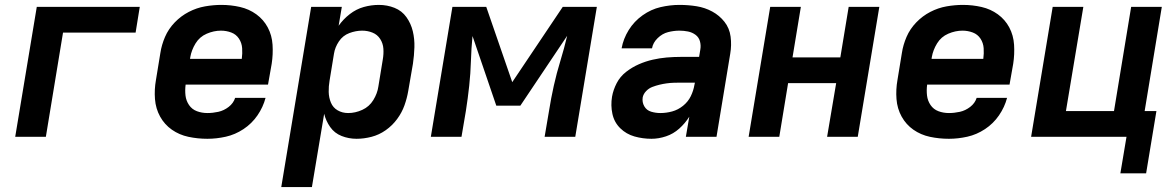

<svg xmlns="http://www.w3.org/2000/svg" viewBox="-20 -558 4792 783"><path d="M42 0H167L237 -425H533L550 -530H130Z M826 8Q863 8 901 -0.5Q939 -9 973 -31.5Q1007 -54 1030 -87.5Q1053 -121 1063 -159H939Q932 -137 912.5 -122Q893 -107 870.5 -102Q848 -97 826 -97Q803 -97 783 -104.5Q763 -112 751 -129.5Q739 -147 736.5 -168.5Q734 -190 737 -213H1073L1088 -298Q1094 -337 1091.5 -375.5Q1089 -414 1072 -446Q1055 -478 1025.5 -499.5Q996 -521 959 -529.5Q922 -538 883 -538Q850 -538 816 -532Q782 -526 750 -509.5Q718 -493 692.5 -466.5Q667 -440 653 -407.5Q639 -375 634 -342L616 -232Q609 -193 612 -154Q615 -115 633 -82.5Q651 -50 681 -29Q711 -8 748.5 0Q786 8 826 8ZM755 -318 756 -325Q761 -354 777.5 -381Q794 -408 823 -420.5Q852 -433 881 -433Q903 -433 923 -425.5Q943 -418 954.5 -400.5Q966 -383 967.5 -361.5Q969 -340 966 -318Z M1127 205H1252L1302 -94Q1309 -65 1326.5 -40Q1344 -15 1373 -3.5Q1402 8 1434 8Q1464 8 1495 0Q1526 -8 1553 -27Q1580 -46 1599.5 -72.5Q1619 -99 1629.5 -128.5Q1640 -158 1645 -188L1664 -298Q1669 -332 1670 -365.5Q1671 -399 1663.5 -430.5Q1656 -462 1637.5 -488Q1619 -514 1589 -526Q1559 -538 1525 -538Q1494 -538 1463.5 -529.5Q1433 -521 1406.5 -500.5Q1380 -480 1361 -453L1374 -530H1249ZM1400 -97Q1376 -97 1357 -108Q1338 -119 1329.5 -139.5Q1321 -160 1320.5 -183Q1320 -206 1324 -229L1342 -339Q1346 -365 1362 -389Q1378 -413 1404.5 -423Q1431 -433 1457 -433Q1479 -433 1499 -425Q1519 -417 1530.5 -399Q1542 -381 1543.5 -359.5Q1545 -338 1541 -315L1523 -205Q1519 -177 1502.5 -150Q1486 -123 1457.5 -110Q1429 -97 1400 -97Z M1737 0H1862L1880 -106Q1888 -157 1893.5 -208Q1899 -259 1900.5 -310Q1902 -361 1907 -411L2004 -127H2102L2293 -412Q2281 -361 2265.5 -310.5Q2250 -260 2238.5 -208.5Q2227 -157 2219 -106L2201 0H2326L2414 -530H2275L2069 -223L1963 -530H1825Z M2637 8Q2666 8 2696 -2Q2726 -12 2750 -33.5Q2774 -55 2791 -82L2777 0H2902L2958 -339Q2964 -374 2959.5 -408.5Q2955 -443 2934.5 -469Q2914 -495 2884.5 -511Q2855 -527 2821 -532.5Q2787 -538 2751 -538Q2713 -538 2674 -529Q2635 -520 2600.5 -495.5Q2566 -471 2544 -435.5Q2522 -400 2515 -361H2639Q2643 -384 2662 -402.5Q2681 -421 2704.5 -427Q2728 -433 2751 -433Q2769 -433 2786 -429.5Q2803 -426 2816.5 -416Q2830 -406 2834.5 -389.5Q2839 -373 2836 -356L2831 -326H2756Q2727 -326 2698.5 -323.5Q2670 -321 2641.5 -314.5Q2613 -308 2585.5 -296Q2558 -284 2533.5 -265Q2509 -246 2495 -219Q2481 -192 2476 -164Q2470 -128 2477.5 -93.5Q2485 -59 2509.5 -35Q2534 -11 2567.5 -1.5Q2601 8 2637 8ZM2673 -97Q2654 -97 2635.5 -102.5Q2617 -108 2607.5 -124.5Q2598 -141 2601 -161Q2604 -175 2615 -186.5Q2626 -198 2640.5 -203.5Q2655 -209 2669.5 -212.5Q2684 -216 2698.5 -218Q2713 -220 2727.5 -220.5Q2742 -221 2756 -221H2814L2812 -212Q2808 -188 2797 -165.5Q2786 -143 2765.5 -126.5Q2745 -110 2721 -103.5Q2697 -97 2673 -97Z M3033 0H3158L3194 -219H3390L3353 0H3478L3566 -530H3441L3407 -324H3212L3246 -530H3121Z M3850 8Q3887 8 3925 -0.5Q3963 -9 3997 -31.5Q4031 -54 4054 -87.5Q4077 -121 4087 -159H3963Q3956 -137 3936.5 -122Q3917 -107 3894.5 -102Q3872 -97 3850 -97Q3827 -97 3807 -104.5Q3787 -112 3775 -129.5Q3763 -147 3760.5 -168.5Q3758 -190 3761 -213H4097L4112 -298Q4118 -337 4115.5 -375.5Q4113 -414 4096 -446Q4079 -478 4049.5 -499.5Q4020 -521 3983 -529.5Q3946 -538 3907 -538Q3874 -538 3840 -532Q3806 -526 3774 -509.5Q3742 -493 3716.5 -466.5Q3691 -440 3677 -407.5Q3663 -375 3658 -342L3640 -232Q3633 -193 3636 -154Q3639 -115 3657 -82.5Q3675 -50 3705 -29Q3735 -8 3772.5 0Q3810 8 3850 8ZM3779 -318 3780 -325Q3785 -354 3801.5 -381Q3818 -408 3847 -420.5Q3876 -433 3905 -433Q3927 -433 3947 -425.5Q3967 -418 3978.5 -400.5Q3990 -383 3991.5 -361.5Q3993 -340 3990 -318Z M4549 149H4654L4696 -105H4648L4718 -530H4593L4523 -105H4327L4398 -530H4273L4185 0H4574Z"/></svg>

Font: Iosevka Sparkle Oblique
Style: Bold
Weight: 700
Italic angle: -9°
Designer: Belleve Invis
Foundry: Belleve Invis
Version: Version 4.5.0; ttfautohint (v1.8.3)